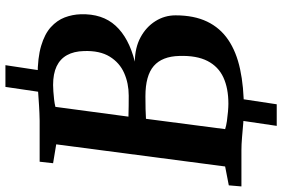

<svg xmlns="http://www.w3.org/2000/svg" viewBox="-186 -723 1039 707"><g transform="rotate(-90 333.5 -369.5)"><path d="M285.5 9Q261.5 9 234.2 6.8Q207 4.5 180.8 2.2Q154.5 0 134 0H0.5L4.5 -46.5L74 -60L155.5 -682L86 -693.5L91.5 -743H242.5Q271.5 -743.5 297.8 -745.2Q324 -747 350.8 -748.8Q377.5 -750.5 408 -750.5Q474.5 -750.5 518.2 -737.5Q562 -724.5 587 -701.8Q612 -679 622.8 -650.8Q633.5 -622.5 634.5 -592Q637 -512 592.2 -463.2Q547.5 -414.5 460 -392.5Q511.5 -392 549.5 -371.5Q587.5 -351 609 -317Q630.5 -283 630.5 -242.5Q630.5 -174.5 607.5 -126.5Q584.5 -78.5 540.2 -48.5Q496 -18.5 431.8 -4.8Q367.5 9 285.5 9ZM335 -415Q380 -415 418 -431.8Q456 -448.5 478.5 -485Q501 -521.5 499 -580Q498 -617 484 -642.2Q470 -667.5 442.8 -680.5Q415.5 -693.5 374 -693.5Q364.5 -693.5 350.2 -692.5Q336 -691.5 320.8 -689.8Q305.5 -688 293.5 -685L257.5 -416Q278.5 -415.5 297.2 -415.2Q316 -415 335 -415ZM305 -48Q362 -48 402 -66.5Q442 -85 462.5 -125Q483 -165 481 -228.5Q479.5 -292 444 -322.8Q408.5 -353.5 332.5 -353.5Q304 -353.5 285.5 -353Q267 -352.5 249.5 -351.5L211.5 -60Q223.5 -56 240.8 -53.5Q258 -51 275.8 -49.5Q293.5 -48 305 -48ZM223.5 130 245.5 -19H325.5L303 130ZM345 -720 367 -869H447L424.5 -720Z"/></g></svg>

Font: Merriweather
Style: Bold Italic
Weight: 700
Italic angle: -7.8°
Version: Version 2.101